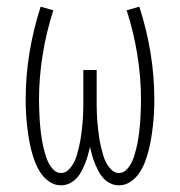

<svg xmlns="http://www.w3.org/2000/svg" viewBox="-20 -548 540 576"><path d="M163 8Q144 8 128 -3Q112 -14 101.5 -30Q91 -46 84.5 -63.5Q78 -81 73.5 -99Q69 -117 66 -136Q63 -155 61 -173.5Q59 -192 58 -211Q57 -230 57 -249Q57 -320 68.5 -390Q80 -460 102 -528L140 -517Q119 -452 108 -384Q97 -316 97 -248Q97 -236 97.5 -223.5Q98 -211 98.5 -199Q99 -187 100 -175Q101 -163 102.5 -151Q104 -139 106 -127Q108 -115 111 -103Q114 -91 117.5 -79.5Q121 -68 127 -57Q133 -46 142 -37.5Q151 -29 163 -29Q176 -29 185.5 -38.5Q195 -48 201 -59Q207 -70 210.5 -82.5Q214 -95 217 -107.5Q220 -120 222 -132.5Q224 -145 225.5 -158Q227 -171 228 -183.5Q229 -196 229.5 -209Q230 -222 230 -234.5Q230 -247 230 -260V-338H270V-260Q270 -247 270 -234.5Q270 -222 270.5 -209Q271 -196 272 -183.5Q273 -171 274.5 -158Q276 -145 278 -132.5Q280 -120 283 -107.5Q286 -95 289.5 -82.5Q293 -70 299 -59Q305 -48 314.5 -38.5Q324 -29 337 -29Q349 -29 358 -37.5Q367 -46 373 -57Q379 -68 382.5 -79.5Q386 -91 389 -103Q392 -115 394 -127Q396 -139 397.5 -151Q399 -163 400 -175Q401 -187 401.5 -199Q402 -211 402.5 -223.5Q403 -236 403 -248Q403 -316 392 -384Q381 -452 360 -517L398 -528Q420 -460 431.5 -390Q443 -320 443 -249Q443 -230 442 -211Q441 -192 439 -173.5Q437 -155 434 -136Q431 -117 426.5 -99Q422 -81 415.5 -63.5Q409 -46 398.5 -30Q388 -14 372 -3Q356 8 337 8Q324 8 312 2.5Q300 -3 291 -12.5Q282 -22 276 -33.5Q270 -45 265 -57Q260 -69 256.5 -81.5Q253 -94 250 -107Q247 -94 243.5 -81.5Q240 -69 235 -57Q230 -45 224 -33.5Q218 -22 209 -12.5Q200 -3 188 2.5Q176 8 163 8Z"/></svg>

Font: Iosevka Curly Slab Extralight
Style: Regular
Weight: 200
Monospace: yes
Designer: Belleve Invis
Foundry: Belleve Invis
Version: Version 22.1.2; ttfautohint (v1.8.4)